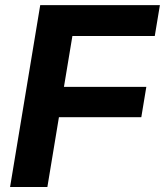

<svg xmlns="http://www.w3.org/2000/svg" viewBox="-20 -748 660 768"><path d="M20.3 0 140.9 -727.5H619.6L599.1 -604.1H269.6L235.8 -400.5H565.3L545.2 -279.1H215.7L169.5 0Z"/></svg>

Font: Adwaita Sans
Style: Italic
Weight: 400
Italic angle: -9.39999°
Designer: Rasmus Andersson
Foundry: rsms
Version: Version 4.001;git-9221beed3